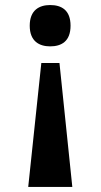

<svg xmlns="http://www.w3.org/2000/svg" viewBox="-20 -562 399 762"><path d="M179 -542C136 -542 98 -522 98 -460C98 -398 136 -378 179 -378C224 -378 260 -398 260 -460C260 -522 224 -542 179 -542ZM216 -312H144L92 180H267Z"/></svg>

Font: Noto Serif Telugu
Style: Bold
Weight: 700
Designer: Jelle Bosma - Monotype Design Team
Foundry: Monotype Imaging Inc.
Version: Version 2.005